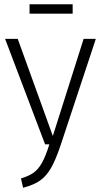

<svg xmlns="http://www.w3.org/2000/svg" viewBox="-20 -867 468 898"><path d="M319.8 -803.2H118.2V-847.2H319.8ZM428.2 -685.1 264.2 -189.9Q240.2 -118.2 218.3 -80.6Q196.3 -43 167.2 -22.5Q138.2 -2 87.9 11.2L78.1 -32.2Q116.2 -44.4 137.2 -59.3Q158.2 -74.2 175.5 -104.2Q192.9 -134.3 210.9 -191.9H190.9L3.9 -685.1H63L227.1 -231L371.1 -685.1Z"/></svg>

Font: Fira Sans Compressed Light
Style: Regular
Weight: 300
Width: 1
Designer: Carrois Corporate & Edenspiekermann AG
Foundry: Carrois Corporate GbR & Edenspiekermann AG
Version: Version 4.203;PS 004.203;hotconv 1.0.88;makeotf.lib2.5.64775